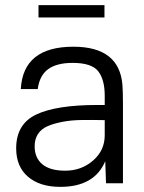

<svg xmlns="http://www.w3.org/2000/svg" viewBox="-20 -714 561 748"><path d="M266 -532Q445 -532 457 -383Q459 -356 459 -309V0H393L390 -86Q348 14 215 14Q135 14 89 -25.5Q43 -65 43 -136Q43 -231 121.5 -268Q200 -305 359 -305H388V-341Q388 -404 362.5 -436.5Q337 -469 263 -469Q201 -469 167.5 -444.5Q134 -420 127 -367H61Q70 -532 266 -532ZM115 -144Q115 -99 145 -74Q175 -49 234 -49Q297 -49 342.5 -88.5Q388 -128 388 -187V-246Q340 -247 299 -246.5Q258 -246 224 -239.5Q190 -233 165.5 -222.5Q141 -212 128 -192Q115 -172 115 -144ZM130 -646V-694H387V-646Z"/></svg>

Font: Nacelle Light
Style: Regular
Weight: 300
Designer: Sora Sagano
Foundry: Sora Sagano
Version: Version 1.000;FEAKit 1.0